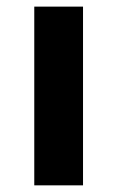

<svg xmlns="http://www.w3.org/2000/svg" viewBox="-20 -557 352 577"><path d="M83 0V-537.1H229.5V0Z"/></svg>

Font: Newest Shape
Style: Bold
Weight: 700
Designer: Wojciech Kalinowski "wmk69" (wmk69@o2.pl)
Foundry: Wojciech Kalinowski "wmk69" (wmk69@o2.pl)
Version: Version 1.0.0; 2022-02-24